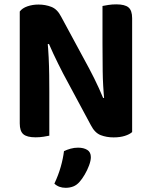

<svg xmlns="http://www.w3.org/2000/svg" viewBox="-20 -636 709 899"><path d="M72.5 -447.3 201.9 -449.3Q205.9 -408.4 207.9 -366.4Q209.9 -324.4 210.4 -284.5Q210.9 -244.6 210.9 -207.3V-0.7Q202.6 1.3 184.2 4.1Q165.8 7 146.8 7Q106.4 7 89.4 -7.5Q72.5 -21.9 72.5 -58.1ZM598.7 -162.1 469 -160Q461.6 -234.8 460.8 -303.5Q459.9 -372.2 459.9 -435V-608Q469.2 -610 487.2 -612.8Q505.1 -615.6 524.3 -615.6Q564.8 -615.6 581.8 -601.2Q598.7 -586.8 598.7 -550.6ZM598.7 -207.9V-292.4V-17.6Q586.4 -6.6 564.1 0.3Q541.9 7.3 511.7 7.3Q479.1 7.3 451.6 -3.2Q424 -13.7 405.4 -49.9L275.4 -292Q263.7 -315 252 -338.3Q240.3 -361.6 229.6 -384.8Q218.8 -408 209.2 -430.3L72.5 -399.4V-582.1Q84.4 -598.1 108.5 -606.4Q132.6 -614.7 160.1 -614.7Q192.7 -614.7 220.6 -603.8Q248.5 -593 266.5 -557.5L397.4 -315.3Q409.4 -293 421 -269.4Q432.6 -245.8 443.3 -222.5Q454 -199.3 463 -177ZM352.5 215.5Q339.2 230.8 322.8 237.1Q306.3 243.4 287.4 243.4Q255.2 243.4 234.6 223.8Q253.3 184.2 264.3 145.5Q275.3 106.9 279.6 71.6Q293.2 65 310.3 60.2Q327.4 55.4 345.3 55.4Q371.9 55.4 388.6 65.9Q405.4 76.3 405.4 99.9Q405.4 115.9 397.1 138.4Q388.8 160.9 376.6 181.5Q364.5 202.2 352.5 215.5Z"/></svg>

Font: Baloo Tammudu 2
Style: Regular
Weight: 400
Designer: Maithili Shingre, Omkar Shende and Ek Type
Foundry: Ek Type
Version: Version 1.700